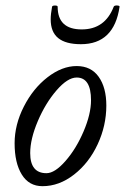

<svg xmlns="http://www.w3.org/2000/svg" viewBox="-20 -652 447 686"><path d="M269 -494.1Q214.8 -494.1 188 -515.9Q161.1 -537.6 161.1 -583Q161.1 -601.1 166 -627.9Q167 -632.3 176.5 -632.3Q186 -632.3 186 -627.9Q186 -546.9 272 -546.9Q355 -546.9 386.2 -627.9Q388.2 -633.3 400.4 -632.3Q407.7 -631.3 407.2 -627.9Q387.7 -494.1 269 -494.1ZM131.8 13.2Q83.5 13.2 57.9 -28.3Q32.2 -69.8 32.2 -140.1Q32.2 -206.5 65.2 -271.2Q98.1 -335.9 149.9 -376Q201.7 -416 253.9 -416Q305.2 -416 332.5 -377.7Q359.9 -339.4 359.9 -274.9Q359.9 -203.1 328.9 -136.5Q297.9 -69.8 244.6 -28.3Q191.4 13.2 131.8 13.2ZM146 -33.2Q175.8 -33.2 213.9 -76.7Q252 -120.1 278.6 -182.4Q305.2 -244.6 305.2 -293.9Q305.2 -375 253.9 -375Q221.7 -375 182.1 -329.3Q142.6 -283.7 115.2 -219.5Q87.9 -155.3 87.9 -105Q87.9 -33.2 146 -33.2Z"/></svg>

Font: Junicode SmCond
Style: Italic
Weight: 400
Width: 4
Italic angle: -11°
Designer: Peter S. Baker
Version: Version 2.206